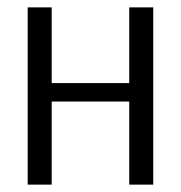

<svg xmlns="http://www.w3.org/2000/svg" viewBox="-20 -500 490 520"><path d="M55 0V-480H120V-275H330V-480H395V0H330V-225H120V0Z"/></svg>

Font: Glametrix
Style: Regular
Weight: 500
Designer: gluk
Foundry: gluk
Version: Version 0.40